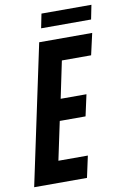

<svg xmlns="http://www.w3.org/2000/svg" viewBox="-97 -877 610 931"><g transform="rotate(-10 207.5 -411.5)"><path d="M-6 0 140 -688H401L377 -582H233L195 -400H322L299 -295H172L132 -106H277L254 0ZM161 -753 175 -823H421L407 -753Z"/></g></svg>

Font: Saira ExtraCondensed
Style: Bold Italic
Weight: 700
Width: 2
Italic angle: -12°
Designer: Hector Gatti with collaboration of the Omnibus-Type team
Foundry: Omnibus-Type
Version: Version 1.101